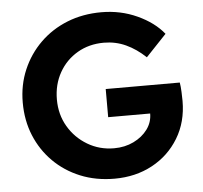

<svg xmlns="http://www.w3.org/2000/svg" viewBox="-52 -765 878 829"><g transform="rotate(-5 387.5 -350.5)"><path d="M412 10Q331 10 264 -17.5Q197 -45 148 -94Q99 -143 72 -208.5Q45 -274 45 -352Q45 -428 73 -493.5Q101 -559 151 -608Q201 -657 268.5 -684Q336 -711 417 -711Q500 -711 572 -678Q644 -645 685 -594L596 -500Q556 -538 511.5 -558.5Q467 -579 416 -579Q352 -579 301.5 -549.5Q251 -520 222 -468.5Q193 -417 193 -352Q193 -287 223.5 -235Q254 -183 306 -152Q358 -121 421 -121Q468 -121 506 -139.5Q544 -158 566.5 -188.5Q589 -219 589 -257H407V-379H728Q731 -362 732 -337.5Q733 -313 733 -299Q733 -208 690.5 -138Q648 -68 575.5 -29Q503 10 412 10Z"/></g></svg>

Font: Lexend SemiBold
Style: Regular
Weight: 600
Designer: Bonnie Shaver-Troup, Thomas Jockin
Foundry: Lexend
Version: Version 1.005; ttfautohint (v1.8.3)